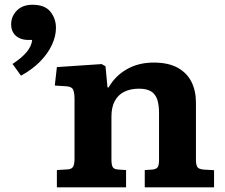

<svg xmlns="http://www.w3.org/2000/svg" viewBox="-20 -807 971 827"><path d="M225 0V-74.5L272.5 -77.5Q288 -78.5 294.5 -88.3Q301 -98 301 -125.5V-378.5Q301 -409 294.5 -421.7Q288 -434.5 263.5 -435.5L216 -438.5L225 -518L418 -531L434.5 -521.5L443 -430.5H448Q476 -480 526.3 -508.8Q576.5 -537.5 642 -537.5Q704 -537.5 744.3 -515.8Q784.5 -494 804.3 -455.2Q824 -416.5 824 -364.5V-117.5Q824 -99 829.3 -88.8Q834.5 -78.5 857.5 -76.5L902 -74V0H603.5V-74.5L635 -76.5Q652 -78 658.5 -86Q665 -94 665 -118V-320Q665 -355 657.5 -378Q650 -401 631.3 -413Q612.5 -425 578.5 -425Q542 -425 515.3 -411.7Q488.5 -398.5 474.3 -371.7Q460 -345 460 -305V-120.5Q460 -98 465 -88.3Q470 -78.5 486.5 -77L523 -74.5V0ZM70.5 -481 34 -531.5Q73.5 -557.5 94.7 -582.7Q116 -608 118.5 -635H101Q80 -635 63.2 -643Q46.5 -651 37.2 -666Q28 -681 28 -702Q28 -736.5 52.5 -761.5Q77 -786.5 120 -786.5Q173 -786.5 197 -756.8Q221 -727 221 -686.5Q221 -651.5 203.8 -614Q186.5 -576.5 153 -542.2Q119.5 -508 70.5 -481Z"/></svg>

Font: Literata Variable Black
Style: Regular
Weight: 900
Designer: Latin by Veronika Burian and Jose Scaglione. Greek by Irene Vlachou. Cyrillic by Vera Evstafieva.
Foundry: TypeTogether
Version: Version 3.021